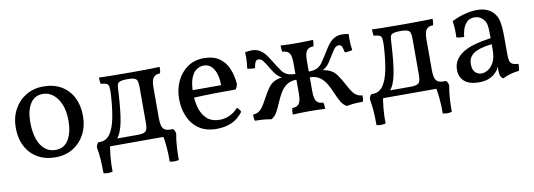

<svg xmlns="http://www.w3.org/2000/svg" viewBox="-53 -783 3536 1271"><g transform="rotate(-10 1715.5 -147.5)"><path d="M266 9Q198 9 147 -20.5Q96 -50 68 -103.5Q40 -157 40 -229Q40 -297 69 -351Q98 -405 149 -436Q200 -467 266 -467Q337 -467 387.5 -437Q438 -407 465 -353.5Q492 -300 492 -229Q492 -160 463.5 -106.5Q435 -53 384.5 -22Q334 9 266 9ZM274 -39Q334 -39 363 -88.5Q392 -138 392 -217Q392 -279 373.5 -324.5Q355 -370 324 -394.5Q293 -419 256 -419Q198 -419 169.5 -372Q141 -325 141 -250Q141 -182 157.5 -135Q174 -88 204 -63.5Q234 -39 274 -39Z M575 0V-40H649L659 -43H828Q868 -43 881 -56Q894 -69 894 -108V-352Q894 -380 889.5 -393Q885 -406 873 -411Q862 -416 847 -417Q832 -418 822 -418Q808 -418 795 -416.5Q782 -415 772 -411Q763 -408 759 -401.5Q755 -395 753.5 -382.5Q752 -370 751 -348Q744 -220 730 -146.5Q716 -73 686 -40H573Q616 -40 642 -78Q668 -116 681 -184.5Q694 -253 699 -343Q700 -374 697.5 -389.5Q695 -405 683 -410.5Q671 -416 645 -418Q642 -427 641 -438.5Q640 -450 640 -461Q667 -460 716.5 -459Q766 -458 851 -458Q908 -458 945 -458.5Q982 -459 1006 -459.5Q1030 -460 1048 -461Q1048 -448 1047 -437.5Q1046 -427 1043 -418Q1013 -418 998.5 -400.5Q984 -383 984 -331V-127Q984 -75 998.5 -57.5Q1013 -40 1043 -40V0ZM1005 168Q1006 115 1001 63.5Q996 12 987 -26V-40H1064Q1079 -26 1079 -4Q1073 25 1069.5 68.5Q1066 112 1066 168Q1052 172 1036 172Q1020 172 1005 168ZM621 168Q606 172 590 172Q574 172 560 168Q560 112 556.5 68.5Q553 25 547 -4Q547 -26 562 -40H639V-26Q630 12 625 63.5Q620 115 621 168Z M1350 9Q1279 9 1232 -23Q1185 -55 1161.5 -109.5Q1138 -164 1138 -229Q1138 -293 1163 -347Q1188 -401 1234.5 -434Q1281 -467 1345 -467Q1410 -467 1449.5 -439Q1489 -411 1508.5 -364Q1528 -317 1532 -260Q1528 -240 1517 -226Q1500 -226 1466 -226Q1432 -226 1389 -225.5Q1346 -225 1301 -223.5Q1256 -222 1216 -220V-271H1428Q1428 -337 1404 -378Q1380 -419 1336 -419Q1312 -419 1289 -404.5Q1266 -390 1251 -353Q1236 -316 1236 -250Q1236 -201 1248.5 -154.5Q1261 -108 1292.5 -77.5Q1324 -47 1382 -47Q1415 -47 1447 -61.5Q1479 -76 1504 -105Q1512 -100 1519 -91Q1526 -82 1528 -74Q1494 -29 1449.5 -10Q1405 9 1350 9Z M2223 9Q2201 -3 2185.5 -29.5Q2170 -56 2156.5 -88.5Q2143 -121 2126 -151Q2109 -181 2082.5 -200.5Q2056 -220 2015 -220V-259Q2050 -259 2070.5 -269Q2091 -279 2104.5 -297.5Q2118 -316 2133 -340Q2154 -375 2173 -403Q2192 -431 2216 -447Q2240 -463 2273 -463Q2283 -463 2296 -461.5Q2309 -460 2318 -458Q2317 -442 2317 -423.5Q2317 -405 2318.5 -386Q2320 -367 2323 -349Q2313 -346 2297.5 -344Q2282 -342 2272 -343Q2265 -377 2258.5 -386.5Q2252 -396 2241 -396Q2222 -396 2208 -377.5Q2194 -359 2177 -329Q2164 -308 2153.5 -292.5Q2143 -277 2127.5 -264.5Q2112 -252 2085 -241L2076 -255Q2126 -252 2154 -239Q2182 -226 2201 -199Q2220 -172 2243 -129Q2257 -103 2269 -84.5Q2281 -66 2297 -55Q2313 -44 2338 -42Q2338 -29 2337 -18.5Q2336 -8 2332 0Q2313 0 2297 0.5Q2281 1 2263.5 3Q2246 5 2223 9ZM1717 9Q1694 5 1676.5 3Q1659 1 1643 0.5Q1627 0 1608 0Q1604 -8 1603 -18.5Q1602 -29 1602 -42Q1627 -44 1643 -55Q1659 -66 1671 -84.5Q1683 -103 1697 -129Q1720 -172 1739 -199Q1758 -226 1785.5 -239Q1813 -252 1864 -255L1855 -241Q1828 -252 1812.5 -264.5Q1797 -277 1786.5 -292.5Q1776 -308 1763 -329Q1746 -359 1732 -377.5Q1718 -396 1699 -396Q1688 -396 1681.5 -386.5Q1675 -377 1668 -343Q1658 -342 1642.5 -344Q1627 -346 1617 -349Q1620 -367 1621.5 -386Q1623 -405 1623 -423.5Q1623 -442 1622 -458Q1631 -460 1644 -461.5Q1657 -463 1667 -463Q1700 -463 1724 -447Q1748 -431 1767 -403Q1786 -375 1807 -340Q1822 -316 1835.5 -297.5Q1849 -279 1869.5 -269Q1890 -259 1925 -259V-220Q1884 -220 1857.5 -200.5Q1831 -181 1814 -151Q1797 -121 1783.5 -88.5Q1770 -56 1755 -29.5Q1740 -3 1717 9ZM1861 3Q1861 -10 1862 -20.5Q1863 -31 1866 -40Q1896 -40 1910.5 -57.5Q1925 -75 1925 -127V-331Q1925 -383 1910.5 -400.5Q1896 -418 1866 -418Q1863 -427 1862 -437.5Q1861 -448 1861 -461Q1883 -460 1911 -459Q1939 -458 1970 -458Q2001 -458 2029 -459Q2057 -460 2079 -461Q2079 -448 2078 -437.5Q2077 -427 2074 -418Q2044 -418 2029.5 -400.5Q2015 -383 2015 -331V-127Q2015 -75 2029.5 -57.5Q2044 -40 2074 -40Q2077 -31 2078 -20.5Q2079 -10 2079 3Q2057 2 2029 1Q2001 0 1970 0Q1939 0 1911 1Q1883 2 1861 3Z M2410 0V-40H2484L2494 -43H2663Q2703 -43 2716 -56Q2729 -69 2729 -108V-352Q2729 -380 2724.5 -393Q2720 -406 2708 -411Q2697 -416 2682 -417Q2667 -418 2657 -418Q2643 -418 2630 -416.5Q2617 -415 2607 -411Q2598 -408 2594 -401.5Q2590 -395 2588.5 -382.5Q2587 -370 2586 -348Q2579 -220 2565 -146.5Q2551 -73 2521 -40H2408Q2451 -40 2477 -78Q2503 -116 2516 -184.5Q2529 -253 2534 -343Q2535 -374 2532.5 -389.5Q2530 -405 2518 -410.5Q2506 -416 2480 -418Q2477 -427 2476 -438.5Q2475 -450 2475 -461Q2502 -460 2551.5 -459Q2601 -458 2686 -458Q2743 -458 2780 -458.5Q2817 -459 2841 -459.5Q2865 -460 2883 -461Q2883 -448 2882 -437.5Q2881 -427 2878 -418Q2848 -418 2833.5 -400.5Q2819 -383 2819 -331V-127Q2819 -75 2833.5 -57.5Q2848 -40 2878 -40V0ZM2840 168Q2841 115 2836 63.5Q2831 12 2822 -26V-40H2899Q2914 -26 2914 -4Q2908 25 2904.5 68.5Q2901 112 2901 168Q2887 172 2871 172Q2855 172 2840 168ZM2456 168Q2441 172 2425 172Q2409 172 2395 168Q2395 112 2391.5 68.5Q2388 25 2382 -4Q2382 -26 2397 -40H2474V-26Q2465 12 2460 63.5Q2455 115 2456 168Z M3276 9Q3265 4 3258.5 -9Q3252 -22 3252 -50Q3252 -59 3253 -71.5Q3254 -84 3257 -94H3259Q3256 -78 3245.5 -59.5Q3235 -41 3218 -27Q3201 -12 3175 -2.5Q3149 7 3112 7Q3049 7 3016 -21.5Q2983 -50 2983 -99Q2983 -138 3001.5 -165.5Q3020 -193 3049.5 -211.5Q3079 -230 3113.5 -241Q3148 -252 3181 -258Q3214 -264 3239 -268Q3239 -309 3237.5 -332Q3236 -355 3231.5 -368.5Q3227 -382 3218 -392Q3206 -407 3190.5 -414.5Q3175 -422 3156 -422Q3123 -422 3104 -401.5Q3085 -381 3077 -354Q3069 -327 3068 -306Q3057 -306 3040 -307.5Q3023 -309 3016 -313Q3018 -338 3016.5 -369Q3015 -400 3011 -422Q3051 -443 3097 -455Q3143 -467 3181 -467Q3218 -467 3244.5 -456.5Q3271 -446 3287 -429Q3313 -404 3321 -363.5Q3329 -323 3329 -256V-146Q3329 -118 3333 -101Q3337 -84 3350.5 -77Q3364 -70 3391 -68Q3391 -58 3390 -45Q3389 -32 3385 -22Q3360 -20 3329.5 -12Q3299 -4 3276 9ZM3140 -48Q3162 -48 3185 -62.5Q3208 -77 3223.5 -108Q3239 -139 3239 -189V-227Q3213 -224 3185.5 -218.5Q3158 -213 3134 -202Q3110 -191 3095 -171.5Q3080 -152 3080 -119Q3080 -82 3098 -65Q3116 -48 3140 -48Z"/></g></svg>

Font: Vollkorn
Style: Regular
Weight: 400
Designer: Friedrich Althausen
Foundry: Friedrich Althausen
Version: Version 4.104